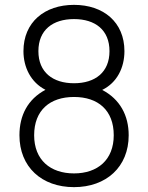

<svg xmlns="http://www.w3.org/2000/svg" viewBox="-20 -755 610 790"><path d="M284.5 15C417 15 509.5 -68 509.5 -198.5C509.5 -280 473.5 -347 400.5 -385C462 -415 492 -477 492 -544.5C492 -664 405.5 -735 284.5 -735C163.5 -735 76.5 -664 76.5 -544.5C76.5 -478 107 -416 167 -385.5C94 -346.5 60 -280 60 -198.5C60 -68 151.5 15 284.5 15ZM120.5 -198.5C120.5 -301.5 185.5 -356 284.5 -356C383.5 -356 448 -301.5 448 -198.5C448 -97 381.5 -41.5 284.5 -41.5C187 -41.5 120.5 -97 120.5 -198.5ZM138 -544.5C138 -632 197.5 -676.5 284.5 -676.5C371.5 -676.5 430.5 -632 430.5 -544.5C430.5 -457.5 371.5 -412.5 284.5 -412.5C197.5 -412.5 138 -457.5 138 -544.5Z"/></svg>

Font: Eudonet Light
Style: Regular
Weight: 300
Designer: Mikhail Sharanda
Foundry: Mikhail Sharanda
Version: Version 4.503;Glyphs 3.1.2 (3151)